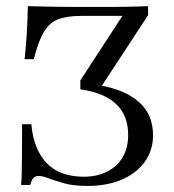

<svg xmlns="http://www.w3.org/2000/svg" viewBox="-20 -591 563 622"><path d="M262.9 11.3Q217.7 11.3 187.5 2.8Q157.3 -5.6 137.9 -13.3Q118.5 -21 104.8 -21Q94.4 -21 88.3 -14.5Q82.3 -8.1 78.2 8.1H48.4Q50 -8.9 50.4 -32.7Q50.8 -56.5 51.2 -93.5Q51.6 -130.6 51.6 -188.7H81.5Q88.7 -107.3 131 -62.9Q173.4 -18.5 251.6 -18.5Q293.5 -18.5 326.2 -34.7Q358.9 -50.8 377 -81Q395.2 -111.3 395.2 -154Q395.2 -217.7 355.6 -254.4Q316.1 -291.1 240.3 -301.6V-330.6L376.6 -539.5H244.4Q196.8 -539.5 168.5 -528.6Q140.3 -517.7 122.2 -487.5Q104 -457.3 89.5 -399.2H59.7Q64.5 -443.5 66.9 -485.5Q69.4 -527.4 70.2 -571Q101.6 -570.2 143.1 -569.4Q184.7 -568.5 243.5 -568.5H291.1Q316.9 -568.5 339.5 -568.5Q362.1 -568.5 382.7 -569Q403.2 -569.4 422.2 -569.8Q441.1 -570.2 459.7 -571V-541.9L304 -304L303.2 -314.5Q386.3 -300 431 -259.7Q475.8 -219.4 475.8 -152.4Q475.8 -104.8 449.6 -67.7Q423.4 -30.6 375.8 -9.7Q328.2 11.3 262.9 11.3Z"/></svg>

Font: Playfair 5pt SemiExpanded Light Light
Style: Regular
Weight: 300
Version: Version 2.203